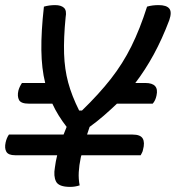

<svg xmlns="http://www.w3.org/2000/svg" viewBox="-20 -726 688 752"><path d="M331 -229Q326 -214 321 -199H499Q530 -199 539 -183.5Q548 -168 540 -139Q539 -133 536 -127.5Q533 -122 531 -118H299Q297 -113 296 -107Q290 -79 288.5 -52Q287 -25 292 0Q274 6 255 6Q210 6 199.5 -15Q189 -36 195 -70Q198 -94 204 -118H39Q13 -118 5 -131.5Q-3 -145 2 -168Q6 -186 15 -199H229Q235 -214 241 -229Q224 -251 210 -273.5Q196 -296 185 -320H93Q62 -320 54.5 -334.5Q47 -349 52 -371Q56 -386 66 -401H157Q143 -457 142 -529.5Q141 -602 152 -700Q173 -706 196 -706Q219 -706 230.5 -695.5Q242 -685 237 -658Q229 -576 231 -515.5Q233 -455 247 -403Q261 -351 290 -293H301Q368 -358 414.5 -417.5Q461 -477 494.5 -544.5Q528 -612 556 -700Q576 -706 601 -706Q632 -706 643 -692.5Q654 -679 643 -647Q615 -573 582 -512.5Q549 -452 510 -401H549Q604 -401 593 -352Q589 -332 578 -320H438Q413 -296 386.5 -273Q360 -250 331 -229Z"/></svg>

Font: Recursive Mn Csl St
Style: Italic
Weight: 400
Italic angle: -15°
Monospace: yes
Version: Version 1.079;hotconv 1.0.112;makeotfexe 2.5.65598; ttfautoh